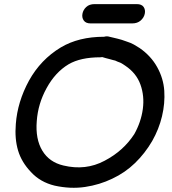

<svg xmlns="http://www.w3.org/2000/svg" viewBox="-20 -901 838 935"><path d="M246 3Q323 20 394 9.5Q465 -1 527 -31Q589 -60 637.5 -107Q686 -154 721 -214Q754 -272 769 -335Q784 -398 780 -459Q776 -519 745.5 -574Q715 -629 660 -667Q646 -676 632 -684Q618 -692 599 -698L573 -707Q566 -709 553 -712.5Q540 -716 528 -718.5Q516 -721 513 -722Q501 -726 487 -722Q363 -722 276 -670Q178 -611 121 -508Q65 -405 57 -297Q51 -225 68 -168Q85 -111 131 -63Q176 -14 246 3ZM289 -95Q220 -111 186 -167.5Q152 -224 159 -311Q165 -396 207 -472Q249 -549 314 -588Q372 -622 469 -622Q474 -622 478 -623L495 -618Q500 -617 510.5 -614Q521 -611 530.5 -608.5Q540 -606 541 -606L552 -601Q568 -596 578 -589L590 -581Q644 -545 664 -489Q684 -433 675.5 -370Q667 -307 634 -248Q581 -166 489 -118Q397 -69 289 -95ZM421 -787H624Q649 -787 665 -801Q681 -815 685 -834Q689 -853 679.5 -867Q670 -881 646 -881H441Q415 -881 400 -867Q385 -853 381.5 -834Q378 -815 388 -801Q398 -787 421 -787Z"/></svg>

Font: Balsamiq Sans
Style: Italic
Weight: 400
Italic angle: -12°
Designer: Michael Angeles
Foundry: Balsamiq SRL
Version: Version 1.020; ttfautohint (v1.8.4.7-5d5b);gftools[0.9.26]